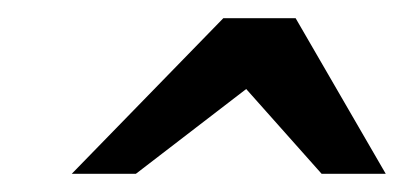

<svg xmlns="http://www.w3.org/2000/svg" viewBox="-20 -740 440 209"><path d="M330.1 -550.8 248 -643.1 127.9 -550.8H58.1L223.1 -720.2H301.8L399.9 -550.8Z"/></svg>

Font: Charis SIL Afr
Style: Italic
Weight: 400
Italic angle: -11°
Foundry: SIL International
Version: Version 5.000